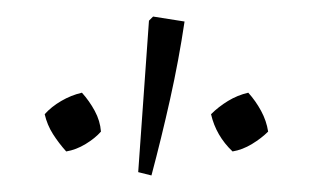

<svg xmlns="http://www.w3.org/2000/svg" viewBox="-20 -743 381 232"><path d="M163 -531 147 -535 160 -718 165 -723 203 -717Q196 -670 185.5 -623Q175 -576 163 -531ZM79 -631Q88 -621 94.5 -609Q101 -597 102 -584Q95 -576 83.5 -569Q72 -562 60 -560Q51 -570 44 -581Q37 -592 34 -605Q42 -614 54 -621Q66 -628 79 -631ZM280 -631Q289 -621 295.5 -609Q302 -597 304 -584Q296 -576 284.5 -569Q273 -562 261 -560Q241 -579 235 -605Q244 -614 255.5 -621Q267 -628 280 -631Z"/></svg>

Font: Piazzolla ExtraLight
Style: Regular
Weight: 200
Designer: Juan Pablo del Peral
Foundry: Huerta Tipografica
Version: Version 1.330